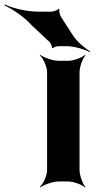

<svg xmlns="http://www.w3.org/2000/svg" viewBox="-155 -794 466 840"><path d="M193 -50V-478C193 -502 207 -539 219 -552L217 -554C204 -542 167 -528 143 -528H101C77 -528 37 -542 21 -554L19 -552C34 -539 51 -502 51 -478V-50C51 -26 34 11 19 24L21 26C37 14 77 0 101 0H143C167 0 204 14 217 26L219 24C207 11 193 -26 193 -50ZM163 -641 112 -720C107 -727 102 -748 105 -754L102 -755C98 -750 78 -743 70 -743H12C-40 -743 -101 -759 -133 -774L-135 -770C-103 -756 -50 -721 -19 -686L63 -609C67 -604 74 -589 72 -584L76 -583C78 -587 94 -592 100 -592H136C170 -592 215 -578 238 -566L240 -569C217 -582 181 -612 163 -641Z"/></svg>

Font: Asimov
Style: EdgeWide
Weight: 500
Designer: Google
Version: Version 2.000980: 2014